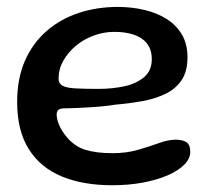

<svg xmlns="http://www.w3.org/2000/svg" viewBox="-20 -500 613 554"><path d="M303.5 34.5Q219.5 34.5 158 9Q96.5 -16.5 63 -69.8Q29.5 -123 29.5 -205.5Q29.5 -274 52.2 -325.2Q75 -376.5 115 -411Q155 -445.5 207.5 -462.8Q260 -480 319.5 -480Q360 -480 396.2 -471.5Q432.5 -463 460.8 -445.2Q489 -427.5 505 -400Q521 -372.5 521 -334.5Q521 -294 504 -268.8Q487 -243.5 457.5 -229.2Q428 -215 390.8 -208.2Q353.5 -201.5 313 -198Q292.5 -194.5 264.5 -192.2Q236.5 -190 210.2 -188.8Q184 -187.5 169.5 -187.5Q154.5 -187.5 149 -183.5Q143.5 -179.5 143.5 -169Q143.5 -156.5 150.5 -139.8Q157.5 -123 170.5 -107Q194.5 -77.5 226.2 -67.8Q258 -58 304.5 -58Q345 -58 378.5 -67.8Q412 -77.5 438.8 -87.2Q465.5 -97 487 -97Q506.5 -97 517.8 -89.8Q529 -82.5 529 -61.5Q529 -42.5 511.8 -25Q494.5 -7.5 464 5.8Q433.5 19 392.5 26.8Q351.5 34.5 303.5 34.5ZM264 -243.5Q304.5 -243.5 339.5 -251.2Q374.5 -259 396.2 -277.8Q418 -296.5 418 -329.5Q418 -368.5 389.5 -388.2Q361 -408 309.5 -408Q279 -408 250 -397.2Q221 -386.5 198.5 -367.5Q176 -348.5 162.5 -324.5Q149 -300.5 149 -273Q149 -259 160.2 -252.8Q171.5 -246.5 196.8 -245Q222 -243.5 264 -243.5Z"/></svg>

Font: Gluten Thin
Style: Regular
Weight: 400
Version: Version 1.300